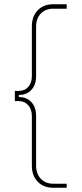

<svg xmlns="http://www.w3.org/2000/svg" viewBox="-20 -740 384 904"><path d="M231 144H294V125H231Q194 125 172 101.5Q150 78 150 40V-194Q150 -235 128 -259Q106 -283 69 -283V-293Q106 -293 128 -317Q150 -341 150 -381V-615Q150 -653 172 -676Q194 -699 231 -699H294V-720H231Q185 -720 157.5 -691.5Q130 -663 130 -615V-381Q130 -351 113.5 -331.5Q97 -312 69 -312H50V-264H69Q96 -264 113 -244.5Q130 -225 130 -194V40Q130 87 157.5 115.5Q185 144 231 144Z"/></svg>

Font: Fixel Variable
Style: Regular
Weight: 100
Width: 3
Designer: AlfaBravo + MacPaw
Foundry: Kyrylo Tkachov, Marchela Mozhyna, Serhii Makarenko, Maria Weinstein, Zakhar Kryvoshyya
Version: Version 1.211